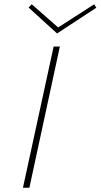

<svg xmlns="http://www.w3.org/2000/svg" viewBox="-20 -875 469 895"><path d="M246 -719 113 -840 128 -855 251 -747 419 -855 429 -839ZM230 -658H259L117 0H87Z"/></svg>

Font: Ysabeau Infant Extralight
Style: Italic
Weight: 200
Italic angle: -12°
Designer: Christian Thalmann (Catharsis Fonts)
Version: Version 0.003